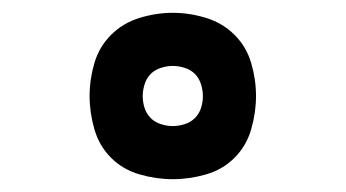

<svg xmlns="http://www.w3.org/2000/svg" viewBox="-20 -804 540 300"><path d="M250 -524Q224 -524 198 -531.5Q172 -539 153.5 -557.5Q135 -576 127.5 -602Q120 -628 120 -654Q120 -680 127.5 -705.5Q135 -731 153.5 -749.5Q172 -768 198 -776Q224 -784 250 -784Q276 -784 302 -776Q328 -768 346.5 -749.5Q365 -731 372.5 -705.5Q380 -680 380 -654Q380 -628 372.5 -602Q365 -576 346.5 -557.5Q328 -539 302 -531.5Q276 -524 250 -524ZM250 -607Q259 -607 268.5 -610Q278 -613 284.5 -619.5Q291 -626 294 -635Q297 -644 297 -654Q297 -663 294 -672.5Q291 -682 284.5 -688.5Q278 -695 268.5 -698Q259 -701 250 -701Q241 -701 231.5 -698Q222 -695 215.5 -688.5Q209 -682 206 -672.5Q203 -663 203 -654Q203 -644 206 -635Q209 -626 215.5 -619.5Q222 -613 231.5 -610Q241 -607 250 -607Z"/></svg>

Font: Iosevka SS18 Heavy
Style: Regular
Weight: 900
Monospace: yes
Designer: Belleve Invis
Foundry: Belleve Invis
Version: Version 25.1.1; ttfautohint (v1.8.4)